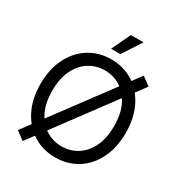

<svg xmlns="http://www.w3.org/2000/svg" viewBox="-218 -1093 1194 1270"><g transform="rotate(30 379.5 -458.5)"><path d="M379.9 10.3Q285.6 10.3 212.2 -35.9Q138.7 -82 96.4 -166Q54.2 -250 54.2 -363.3Q54.2 -477.1 96.4 -561Q138.7 -645 212.2 -691.4Q285.6 -737.8 379.9 -737.8Q474.6 -737.8 547.9 -691.4Q621.1 -645 663.1 -561Q705.1 -477.1 705.1 -363.3Q705.1 -250 663.1 -166Q621.1 -82 547.9 -35.9Q474.6 10.3 379.9 10.3ZM379.9 -74.2Q445.3 -74.2 498.8 -107.4Q552.2 -140.6 584 -205.3Q615.7 -270 615.7 -363.3Q615.7 -457.5 584 -522.2Q552.2 -586.9 498.8 -620.1Q445.3 -653.3 379.9 -653.3Q314.5 -653.3 261 -619.9Q207.5 -586.4 175.8 -521.7Q144 -457 144 -363.3Q144 -270 175.8 -205.6Q207.5 -141.1 261 -107.7Q314.5 -74.2 379.9 -74.2ZM141.1 23.9 77.6 -23.4 618.7 -751.5 682.1 -704.1ZM342.3 -797.4 410.6 -941.4H507.3L413.1 -797.4Z"/></g></svg>

Font: Inter 20pt
Style: Regular
Weight: 400
Version: Version 4.001;git-66647c0bb